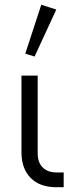

<svg xmlns="http://www.w3.org/2000/svg" viewBox="-20 -785 313 805"><path d="M125 -548 86 -560 153 -765 216 -745ZM138 -468V-142Q138 -104 159 -83Q180 -62 217 -62H247V0H217Q147 0 108.5 -39Q70 -78 70 -147V-468Z"/></svg>

Font: Didact Gothic
Style: Regular
Weight: 400
Designer: Daniel Johnson
Foundry: Daniel Johnson
Version: Version 2.101;PS 002.101;hotconv 1.0.88;makeotf.lib2.5.64775